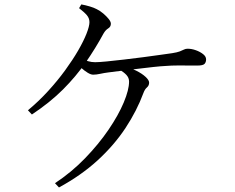

<svg xmlns="http://www.w3.org/2000/svg" viewBox="-20 -797 1040 850"><path d="M103.7 -308.8Q151.3 -348.3 193.1 -394.1Q235 -439.9 268.5 -486Q302 -532 326.1 -573.6Q350.1 -615.2 363.1 -648.2Q376 -681.1 376 -698.9Q376 -716.1 364.7 -729.5Q353.3 -743 330.1 -760.9L340 -777.5Q360 -773.7 378 -768.3Q395.9 -763 408.3 -756.4Q422.7 -749.5 437 -737.4Q451.3 -725.2 461.1 -713.1Q470.8 -701.1 470.8 -691.9Q470.8 -678.5 459.1 -671.3Q447.4 -664.2 438.5 -648.9Q402.9 -583.3 359.9 -521.2Q316.9 -459 259.4 -401.4Q201.8 -343.7 121.2 -290.1ZM332 -540.6Q354.3 -530.6 369.7 -526.1Q385.1 -521.6 401 -521.6Q417.9 -521.6 452.3 -525Q486.7 -528.4 529.5 -533.4Q572.4 -538.4 614.6 -543.9Q656.9 -549.4 691.3 -554.4Q725.7 -559.4 742.3 -561.6Q764.1 -565 775.8 -569.4Q787.4 -573.9 794.5 -577.6Q801.5 -581.3 810.8 -581.3Q828.3 -581.3 847 -574.6Q865.8 -567.9 879.1 -557.4Q892.4 -546.9 892.4 -534.1Q892.4 -521.6 885.5 -514.2Q878.5 -506.8 853.5 -506.8Q838.8 -506.8 815.1 -507Q791.4 -507.1 765.1 -507.1Q738.8 -507.1 715.2 -505.1Q692.9 -504.1 659.6 -500.5Q626.2 -496.8 589 -492.3Q551.7 -487.8 517.7 -483.7Q483.7 -479.6 459.9 -476.4Q440.9 -474 423.7 -470.2Q406.4 -466.4 392.4 -466.4Q382.1 -466.4 368 -475.1Q353.8 -483.9 340.2 -495.9Q326.6 -507.8 316.6 -517.7ZM241.1 32.9 223.4 14Q296.7 -34.4 356.8 -96.6Q417 -158.9 460.7 -223.1Q504.4 -287.3 527.9 -343.5Q551.4 -399.7 551.4 -435.9Q551.4 -452.4 539.7 -465.2Q528 -477.9 509.2 -487.9L524.7 -503.1Q556.7 -497.1 582.8 -484.2Q608.8 -471.3 624.5 -456.7Q640.2 -442.1 640.2 -431.2Q640.2 -418.3 630.6 -410Q620.9 -401.7 615 -385.3Q585.8 -306.5 535.8 -230.6Q485.7 -154.7 412.9 -87.8Q340 -20.9 241.1 32.9Z"/></svg>

Font: Noto Serif SC
Style: Regular
Weight: 200
Designer: Ryoko NISHIZUKA 西塚涼子 (kana & ideographs); Frank Grießhammer (Latin, Greek & Cyrillic); Wenlong ZHANG 张文龙 (bopomofo); San
Foundry: Adobe
Version: Version 2.001;hotconv 1.1.0;makeotfexe 2.6.0